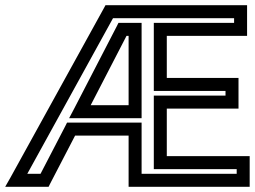

<svg xmlns="http://www.w3.org/2000/svg" viewBox="-99 -694 981 739"><path d="M862 0V-68V-93H837H543V-276H794H819V-301V-369V-394H794H543V-556H827H852V-581V-649V-674H827H322H307L300 -661L-58 -12L-79 25H-37H73H88L95 11L190 -172H396V0V25H421H837H862V0ZM812 -25H446V-197V-222H421H175H159L152 -208L57 -25H6L336 -624H802V-606H518H493V-581V-369V-344H518H769V-326H518H493V-301V-68V-43H518H812V-25ZM396 -289H250L388 -556H396V-289ZM446 -264V-581V-606H421H373H357L350 -592L186 -275L167 -239H209H421H446V-264Z"/></svg>

Font: Gamestation DisplayOutline
Style: Regular
Weight: 400
Designer: Jonas Hecksher
Foundry: Jonas Hecksher, Playtypeª, e-types AS
Version: Version 1.003